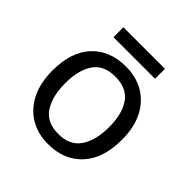

<svg xmlns="http://www.w3.org/2000/svg" viewBox="-183 -819 970 970"><g transform="rotate(45 302.5 -333.5)"><path d="M551 -269Q551 -136 483.5 -63Q416 10 301 10Q230 10 174.5 -22.5Q119 -55 87 -117.5Q55 -180 55 -269Q55 -402 122 -474Q189 -546 304 -546Q377 -546 432.5 -513.5Q488 -481 519.5 -419.5Q551 -358 551 -269ZM146 -269Q146 -174 183.5 -118.5Q221 -63 303 -63Q384 -63 422 -118.5Q460 -174 460 -269Q460 -364 422 -418Q384 -472 302 -472Q220 -472 183 -418Q146 -364 146 -269ZM451 -677V-606H154V-677Z"/></g></svg>

Font: Noto Sans
Style: Regular
Weight: 400
Designer: Monotype Design Team
Foundry: Monotype Imaging Inc.
Version: Version 2.007